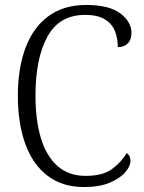

<svg xmlns="http://www.w3.org/2000/svg" viewBox="-20 -744 581 774"><path d="M319 10Q231 10 171.5 -35.5Q112 -81 82 -164Q52 -247 52 -358Q52 -469 83 -551.5Q114 -634 175.5 -679Q237 -724 327 -724Q420 -724 465 -690Q510 -656 510 -611Q510 -584 495 -569Q480 -554 455 -554Q455 -590 443 -619.5Q431 -649 402 -666.5Q373 -684 323 -684Q219 -684 171 -596Q123 -508 123 -358Q123 -261 144.5 -188.5Q166 -116 211 -75.5Q256 -35 326 -35Q394 -35 431.5 -62.5Q469 -90 491 -127Q506 -117 506 -95Q506 -75 485.5 -50.5Q465 -26 423.5 -8Q382 10 319 10Z"/></svg>

Font: Noto Serif Ethiopic SemiCondensed Light
Style: Regular
Weight: 300
Width: 4
Designer: Monotype Design Team
Foundry: Monotype Imaging Inc.
Version: Version 2.102; ttfautohint (v1.8.4.7-5d5b)